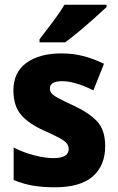

<svg xmlns="http://www.w3.org/2000/svg" viewBox="-20 -786 501 816"><path d="M427 -165Q427 -82 374 -36Q321 10 213 10Q162 10 120.5 3Q79 -4 38 -21V-159Q79 -138 125 -126Q171 -114 207 -114Q272 -114 272 -153Q272 -165 264.5 -175.5Q257 -186 234.5 -198.5Q212 -211 167 -231Q102 -260 69.5 -298Q37 -336 37 -402Q37 -479 92.5 -519Q148 -559 241 -559Q290 -559 333 -548Q376 -537 422 -515L377 -402Q343 -419 308.5 -430Q274 -441 244 -441Q192 -441 192 -410Q192 -398 199.5 -389Q207 -380 228.5 -368.5Q250 -357 293 -337Q356 -308 391.5 -271.5Q427 -235 427 -165ZM433 -756Q414 -738 382.5 -710Q351 -682 317 -653.5Q283 -625 257 -606H148V-619Q173 -652 203.5 -692Q234 -732 254 -766H433Z"/></svg>

Font: Noto Sans SemiCondensed ExtraBold
Style: Regular
Weight: 800
Width: 4
Designer: Monotype Design Team
Foundry: Monotype Imaging Inc.
Version: Version 2.013; ttfautohint (v1.8.4.7-5d5b)